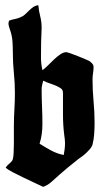

<svg xmlns="http://www.w3.org/2000/svg" viewBox="-20 -721 390 747"><path d="M129 -701Q131 -679 136.5 -657.5Q142 -636 142 -613Q142 -599 141 -585.5Q140 -572 140 -558Q140 -531 139.5 -502.5Q139 -474 145 -448Q154 -454 166 -466Q178 -478 190 -489.5Q202 -501 214.5 -509.5Q227 -518 238 -518Q241 -518 254 -513.5Q267 -509 282 -503Q297 -497 310 -491.5Q323 -486 327 -484Q333 -480 338.5 -474Q344 -468 344 -461Q344 -448 342 -436Q340 -424 340 -412Q340 -369 344 -327Q348 -285 348 -243Q348 -223 346.5 -200.5Q345 -178 340 -159Q338 -150 327.5 -138.5Q317 -127 310 -121Q302 -114 293 -108Q284 -102 276 -95Q259 -82 243 -68.5Q227 -55 211 -41Q196 -28 181.5 -14.5Q167 -1 148 6Q136 0 115 -9.5Q94 -19 71.5 -30Q49 -41 29.5 -51Q10 -61 2 -69Q7 -77 17.5 -85.5Q28 -94 30 -102Q32 -108 33 -125.5Q34 -143 34 -163.5Q34 -184 34 -202.5Q34 -221 34 -230Q34 -262 36 -295Q38 -328 38 -360Q38 -398 34 -437Q30 -476 30 -514Q30 -538 28.5 -560Q27 -582 19 -605Q17 -611 15 -617.5Q13 -624 13 -630Q13 -636 16 -641Q27 -645 38 -647Q49 -649 60 -654Q70 -658 77.5 -665Q85 -672 92.5 -679.5Q100 -687 108.5 -693Q117 -699 129 -701ZM148 -407Q146 -399 144 -390.5Q142 -382 142 -374Q142 -340 143.5 -306.5Q145 -273 145 -239Q145 -219 142.5 -200Q140 -181 134 -162Q156 -148 179 -135.5Q202 -123 228 -118Q233 -143 233 -165Q233 -173 232 -180Q231 -187 230 -195Q225 -235 225 -276.5Q225 -318 225 -358Q225 -372 217 -377Q202 -387 183.5 -393Q165 -399 148 -407Z"/></svg>

Font: Hand Textur
Style: Regular
Weight: 400
Designer: F. H. Ehmcke um 1935
Foundry: Peter Wiegel
Version: Version 1.000